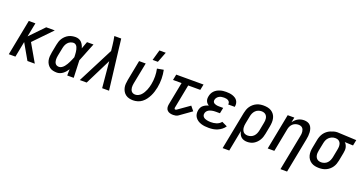

<svg xmlns="http://www.w3.org/2000/svg" viewBox="-42 -1613 5063 2671"><g transform="rotate(20 2489.0 -278.0)"><path d="M303 0 170 -232 125 0H27L130 -530H228L187 -322L388 -530H515L259 -265L412 0Z M742 12Q711 12 682.5 5.5Q654 -1 632.5 -18Q611 -35 596.5 -59Q582 -83 576.5 -111Q571 -139 573 -169.5Q575 -200 581 -230L604 -350Q609 -375 617 -399.5Q625 -424 640 -447Q655 -470 675.5 -489Q696 -508 719.5 -520Q743 -532 769 -537Q795 -542 820 -542Q846 -542 869.5 -533Q893 -524 909 -507Q925 -490 936 -468.5Q947 -447 953 -424Q962 -450 972 -476.5Q982 -503 992 -530H1088Q1072 -491 1056.5 -452.5Q1041 -414 1026 -376L1025 -373Q1013 -343 1001.5 -314Q990 -285 978 -256Q981 -192 983 -128Q985 -64 988 0H892Q892 -23 892.5 -46.5Q893 -70 894 -93Q881 -73 865 -54Q849 -35 829.5 -20Q810 -5 787 3.5Q764 12 742 12ZM742 -73Q763 -73 782.5 -86Q802 -99 816.5 -116.5Q831 -134 842 -153Q853 -172 863 -192Q873 -212 881.5 -232Q890 -252 898 -272Q897 -291 896.5 -310Q896 -329 893.5 -347.5Q891 -366 887 -384Q883 -402 875.5 -418Q868 -434 854 -445.5Q840 -457 820 -457Q798 -457 775.5 -447Q753 -437 737 -418.5Q721 -400 712 -378Q703 -356 699 -334L675 -214Q672 -198 670.5 -182Q669 -166 670 -150.5Q671 -135 675.5 -121Q680 -107 689 -95.5Q698 -84 712 -78.5Q726 -73 742 -73Z M1078 0 1349 -529 1340 -612Q1336 -644 1331.5 -676.5Q1327 -709 1320 -740H1422L1433 -649L1436 -621L1511 0H1409L1373 -387L1180 0Z M1869 12Q1839 12 1810.5 5Q1782 -2 1759.5 -18.5Q1737 -35 1722.5 -59Q1708 -83 1701.5 -111Q1695 -139 1697 -169Q1699 -199 1705 -230L1763 -530H1861L1799 -214Q1796 -197 1794.5 -181Q1793 -165 1794.5 -149.5Q1796 -134 1801 -120Q1806 -106 1815.5 -95Q1825 -84 1839.5 -78.5Q1854 -73 1871 -73Q1893 -73 1916 -84Q1939 -95 1956 -113.5Q1973 -132 1985.5 -153.5Q1998 -175 2007.5 -197.5Q2017 -220 2023 -242.5Q2029 -265 2034 -288Q2045 -347 2044.5 -405Q2044 -463 2032 -517L2127 -534Q2140 -472 2141 -406Q2142 -340 2129 -273Q2122 -240 2112 -207Q2102 -174 2086.5 -142.5Q2071 -111 2049.5 -81.5Q2028 -52 1999 -30Q1970 -8 1936 2Q1902 12 1869 12ZM1934 -610 1978 -766H2072L2012 -610Z M2464 12Q2439 12 2416 6Q2393 0 2376.5 -16Q2360 -32 2356 -56Q2352 -80 2357 -105L2423 -445H2296L2313 -530H2717L2700 -445H2521L2452 -89Q2451 -82 2454 -75.5Q2457 -69 2464 -69Q2469 -69 2473.5 -69.5Q2478 -70 2483 -73L2657 -196L2710 -131L2536 -7Q2520 4 2501 8Q2482 12 2464 12Z M2989 12Q2960 12 2931.5 9Q2903 6 2876 -2.5Q2849 -11 2826.5 -26Q2804 -41 2788 -63Q2772 -85 2767.5 -113Q2763 -141 2769 -171Q2773 -191 2782.5 -210Q2792 -229 2809.5 -243Q2827 -257 2846.5 -266Q2866 -275 2886 -281Q2871 -289 2859.5 -301.5Q2848 -314 2841.5 -330Q2835 -346 2834.5 -364Q2834 -382 2838 -401Q2842 -423 2852 -444Q2862 -465 2879 -482.5Q2896 -500 2916.5 -511.5Q2937 -523 2959.5 -530Q2982 -537 3004 -539.5Q3026 -542 3048 -542Q3072 -542 3096 -539.5Q3120 -537 3142 -530Q3164 -523 3183.5 -511Q3203 -499 3215.5 -481Q3228 -463 3232.5 -439.5Q3237 -416 3232 -392L3231 -387H3134V-389Q3138 -406 3131 -420.5Q3124 -435 3110.5 -443Q3097 -451 3081.5 -454Q3066 -457 3049 -457Q3031 -457 3012.5 -454Q2994 -451 2977.5 -442Q2961 -433 2948.5 -417.5Q2936 -402 2933 -385Q2930 -373 2932 -362Q2934 -351 2941 -343Q2948 -335 2958 -330.5Q2968 -326 2978.5 -323Q2989 -320 3000.5 -319Q3012 -318 3024 -318H3085L3068 -233H3007Q2993 -233 2979 -232Q2965 -231 2951 -228Q2937 -225 2923 -220Q2909 -215 2896.5 -206Q2884 -197 2875.5 -184Q2867 -171 2865 -158Q2861 -142 2865 -128Q2869 -114 2879 -104Q2889 -94 2902.5 -88Q2916 -82 2930.5 -79Q2945 -76 2959.5 -74.5Q2974 -73 2990 -73Q3010 -73 3030 -75.5Q3050 -78 3070.5 -84.5Q3091 -91 3109 -103Q3127 -115 3140 -132L3220 -94Q3202 -66 3174 -44.5Q3146 -23 3115 -10Q3084 3 3052 7.5Q3020 12 2989 12Z M3269 210 3378 -350Q3383 -375 3392 -400.5Q3401 -426 3416.5 -449Q3432 -472 3453.5 -490.5Q3475 -509 3500 -521Q3525 -533 3551.5 -537.5Q3578 -542 3603 -542Q3635 -542 3665 -536Q3695 -530 3719.5 -514.5Q3744 -499 3761 -475.5Q3778 -452 3785 -423Q3792 -394 3791 -363Q3790 -332 3784 -300L3761 -180Q3756 -156 3748.5 -132.5Q3741 -109 3727.5 -86.5Q3714 -64 3695.5 -45Q3677 -26 3654.5 -12.5Q3632 1 3607 6.5Q3582 12 3558 12Q3533 12 3509.5 5Q3486 -2 3468.5 -17.5Q3451 -33 3441.5 -54.5Q3432 -76 3427 -100L3367 210ZM3536 -73Q3559 -73 3583 -82Q3607 -91 3624.5 -109.5Q3642 -128 3651.5 -150.5Q3661 -173 3666 -196L3689 -316Q3693 -333 3694 -350.5Q3695 -368 3692.5 -384Q3690 -400 3683 -414Q3676 -428 3664 -438Q3652 -448 3636 -452.5Q3620 -457 3603 -457Q3580 -457 3556 -448Q3532 -439 3514.5 -420.5Q3497 -402 3487 -379.5Q3477 -357 3473 -334L3452 -227Q3448 -209 3446.5 -191Q3445 -173 3447 -155.5Q3449 -138 3455.5 -122.5Q3462 -107 3473 -95.5Q3484 -84 3501 -78.5Q3518 -73 3536 -73Z M4125 210 4227 -316Q4231 -333 4232.5 -349.5Q4234 -366 4232 -382Q4230 -398 4224.5 -412.5Q4219 -427 4208 -437.5Q4197 -448 4182 -452.5Q4167 -457 4150 -457Q4129 -457 4107 -449.5Q4085 -442 4067.5 -426Q4050 -410 4039.5 -389Q4029 -368 4025 -347L3958 0H3860L3963 -530H4061L4046 -455Q4059 -475 4077 -492Q4095 -509 4116 -520.5Q4137 -532 4159.5 -537Q4182 -542 4204 -542Q4232 -542 4257 -533Q4282 -524 4298 -505Q4314 -486 4322 -461Q4330 -436 4331.5 -409.5Q4333 -383 4330.5 -355.5Q4328 -328 4322 -300L4223 210Z M4623 12Q4591 12 4561.5 6Q4532 0 4507.5 -15.5Q4483 -31 4466 -54.5Q4449 -78 4441.5 -107Q4434 -136 4435 -167Q4436 -198 4443 -230L4466 -350Q4471 -375 4481 -400.5Q4491 -426 4507 -448.5Q4523 -471 4545.5 -489Q4568 -507 4593.5 -518Q4619 -529 4645 -536Q4671 -543 4697 -543Q4702 -543 4707 -542.5Q4712 -542 4717 -542L4978 -530L4961 -445L4837 -450Q4852 -437 4861 -420Q4870 -403 4874.5 -383.5Q4879 -364 4877.5 -342.5Q4876 -321 4872 -300L4849 -180Q4844 -155 4835 -129.5Q4826 -104 4810.5 -81Q4795 -58 4773.5 -39.5Q4752 -21 4726.5 -9Q4701 3 4674.5 7.5Q4648 12 4623 12ZM4624 -73Q4647 -73 4671 -82Q4695 -91 4712.5 -109.5Q4730 -128 4739.5 -150.5Q4749 -173 4754 -196L4777 -316Q4782 -340 4782.5 -363Q4783 -386 4776 -406.5Q4769 -427 4752 -440.5Q4735 -454 4712 -456L4701 -457H4691Q4668 -457 4644.5 -447Q4621 -437 4603 -419.5Q4585 -402 4575 -379Q4565 -356 4561 -334L4537 -214Q4534 -197 4532.5 -179.5Q4531 -162 4534 -146Q4537 -130 4544 -116Q4551 -102 4563 -92Q4575 -82 4591 -77.5Q4607 -73 4624 -73Z"/></g></svg>

Font: Lode Dark
Style: Bold Italic
Weight: 700
Italic angle: -11°
Monospace: yes
Designer: Belleve Invis
Foundry: Belleve Invis
Version: Version 29.2.0; ttfautohint (v1.8.3)